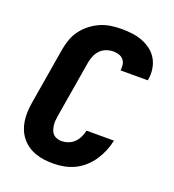

<svg xmlns="http://www.w3.org/2000/svg" viewBox="-136 -849 872 962"><g transform="rotate(20 300.0 -367.5)"><path d="M256 8Q231 8 207 5Q183 2 160.5 -6Q138 -14 119 -27Q100 -40 85.5 -58Q71 -76 62 -97.5Q53 -119 49.5 -142.5Q46 -166 47 -191Q48 -216 52 -240L103 -545Q108 -573 117.5 -600Q127 -627 145 -651Q163 -675 187 -693.5Q211 -712 238 -723.5Q265 -735 293 -739Q321 -743 349 -743Q378 -743 406 -739.5Q434 -736 460 -726Q486 -716 507.5 -699.5Q529 -683 542.5 -660Q556 -637 560.5 -608.5Q565 -580 560 -552Q560 -550 559.5 -548.5Q559 -547 559 -546H413Q414 -546 414 -546.5Q414 -547 414 -548Q416 -563 413.5 -578Q411 -593 401.5 -603.5Q392 -614 378 -618.5Q364 -623 349 -623Q330 -623 311.5 -616.5Q293 -610 279 -595.5Q265 -581 257.5 -562.5Q250 -544 247 -526L196 -221Q194 -208 193 -195.5Q192 -183 194 -171Q196 -159 200 -147.5Q204 -136 212 -128Q220 -120 232 -116Q244 -112 256 -112Q274 -112 292 -118.5Q310 -125 323.5 -138.5Q337 -152 345 -169Q353 -186 357 -204H503Q497 -175 486 -148Q475 -121 458.5 -96Q442 -71 419 -50Q396 -29 369 -16Q342 -3 313 2.5Q284 8 256 8Z"/></g></svg>

Font: Iosevka Curly HvExObl
Style: Regular
Weight: 900
Width: 7
Italic angle: -9°
Monospace: yes
Designer: Belleve Invis
Foundry: Belleve Invis
Version: Version 11.1.0; ttfautohint (v1.8.3)